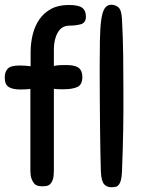

<svg xmlns="http://www.w3.org/2000/svg" viewBox="-43 -781 602 809"><path d="M85 -406Q74 -405 63.5 -404.5Q53 -404 43 -404Q10 -404 -6.5 -414.5Q-23 -425 -23 -455Q-23 -478 -10.5 -491.5Q2 -505 39 -505Q62 -505 86 -502V-560Q86 -600 95 -636Q104 -672 123 -699.5Q142 -727 172.5 -743.5Q203 -760 247 -760Q287 -760 303 -748.5Q319 -737 319 -711Q319 -685 298 -679Q277 -673 250 -673Q217 -673 200.5 -644Q184 -615 184 -573V-503Q197 -506 209.5 -506.5Q222 -507 236 -507Q273 -507 288.5 -495Q304 -483 304 -457Q304 -424 283 -414.5Q262 -405 227 -405Q218 -405 206.5 -405Q195 -405 184 -407V-63Q184 -39 180 -26Q176 -13 169 -6Q162 1 153 2.5Q144 4 134 4Q125 4 116 1.5Q107 -1 100.5 -8.5Q94 -16 89.5 -29Q85 -42 85 -62ZM382 -58Q381 -94 380 -142Q379 -190 378.5 -246Q378 -302 377.5 -364Q377 -426 377 -491Q377 -562 378 -613Q379 -664 383.5 -697Q388 -730 398 -745.5Q408 -761 426 -761Q443 -761 456 -750Q469 -739 471 -699Q475 -627 476 -549.5Q477 -472 477 -397Q477 -352 477 -310.5Q477 -269 476 -228.5Q475 -188 474 -146Q473 -104 471 -59Q470 -35 466.5 -22Q463 -9 457 -2Q451 5 443.5 6.5Q436 8 426 8Q408 8 396 -4.5Q384 -17 382 -58Z"/></svg>

Font: Sniglet
Style: Regular
Weight: 400
Designer: Haley Fiege
Foundry: Haley Fiege, Pablo Impallari, Brenda Gallo
Version: Version 2.000; ttfautohint (v0.95) -l 8 -r 50 -G 200 -x 14 -